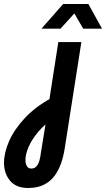

<svg xmlns="http://www.w3.org/2000/svg" viewBox="-89 -720 529 958"><path d="M51 218Q-8 218 -38.5 182Q-69 146 -69 92Q-69 42 -43.5 -16Q-18 -74 34.5 -130.5Q87 -187 166 -230L187 -137Q135 -102 102 -62.5Q69 -23 53.5 13.5Q38 50 38 78Q38 98 45.5 109.5Q53 121 67 121Q84 121 93.5 109.5Q103 98 108 80Q113 62 115 42L147 -154L152 -189L202 -510H317L234 20Q228 59 216 94Q204 129 183.5 157Q163 185 130.5 201.5Q98 218 51 218ZM118 -577 226 -700H352L420 -577H326L282 -653L213 -577Z"/></svg>

Font: MuseoModerno Thin Medium
Style: Italic
Weight: 500
Italic angle: -9°
Version: Version 1.003